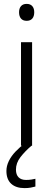

<svg xmlns="http://www.w3.org/2000/svg" viewBox="-20 -749 273 987"><path d="M145 -532V0H88V-532ZM117 -729Q136 -729 146 -717.5Q156 -706 156 -686Q156 -665 146 -653.5Q136 -642 117 -642Q98 -642 88 -653.5Q78 -665 78 -686Q78 -706 88 -717.5Q98 -729 117 -729ZM62 123Q62 149 75.5 162.5Q89 176 114 176Q129 176 141.5 174Q154 172 162 170V210Q151 213 137.5 215.5Q124 218 106 218Q62 218 37.5 195.5Q13 173 13 130Q13 104 25.5 78.5Q38 53 60 30Q82 7 109 -13L142 0Q108 29 85 59Q62 89 62 123Z"/></svg>

Font: Noto Sans Hebrew Light
Style: Regular
Weight: 300
Designer: Monotype Design Team
Foundry: Monotype Imaging Inc.
Version: Version 2.003